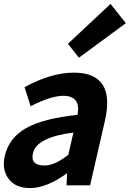

<svg xmlns="http://www.w3.org/2000/svg" viewBox="-43 -944 661 978"><path d="M1 -33Q-35 -80 -18 -152Q3 -242 91 -292Q179 -341 352 -359Q370 -456 279 -456Q217 -456 113 -403L82 -500Q218 -574 333 -574Q548 -574 491 -327L416 0H296L299 -60H296Q193 14 110 14Q36 14 1 -33ZM305 -156 331 -269Q144 -245 125 -164Q110 -101 184 -101Q237 -101 305 -156ZM303 -721 520 -924 598 -826 359 -650Z"/></svg>

Font: KaiGen Gothic CN Bold
Style: Bold
Weight: 700
Designer: Ryoko NISHIZUKA  (kana & ideographs); Paul D. Hunt (Latin, Greek & Cyrillic); Wenlong ZHANG  (bopomofo); Sandoll Communi
Foundry: Adobe Systems Incorporated
Version: Version 1.002.20150501